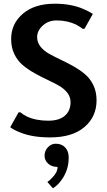

<svg xmlns="http://www.w3.org/2000/svg" viewBox="-20 -730 575 1034"><path d="M250 10Q153 10 88 -17Q54 -30 35 -45L80 -125H90Q102 -114 126 -102Q174 -80 240 -80Q299 -80 329.5 -107Q360 -134 360 -180Q360 -208 342.5 -230.5Q325 -253 296.5 -269Q268 -285 234 -301Q200 -317 166 -336Q132 -355 103.5 -378.5Q75 -402 57.5 -438Q40 -474 40 -520Q40 -602 103 -656Q166 -710 275 -710Q363 -710 428 -682Q457 -670 480 -655L435 -575H425Q414 -584 391 -597Q343 -620 285 -620Q241 -620 210.5 -592.5Q180 -565 180 -530Q180 -502 197.5 -479.5Q215 -457 243.5 -441Q272 -425 306 -409Q340 -393 374 -374Q408 -355 436.5 -331.5Q465 -308 482.5 -272Q500 -236 500 -190Q500 -101 434.5 -45.5Q369 10 250 10ZM265 284 235 250Q250 240 262 226Q290 198 290 169Q259 169 239.5 151.5Q220 134 220 109Q220 82 238 63Q256 44 280 44Q312 44 331 64Q350 84 350 119Q350 190 307 245Q289 269 265 284Z"/></svg>

Font: Scada
Style: Bold
Weight: 700
Designer: Jovanny Lemonad
Foundry: Jovanny Lemonad
Version: Version 4.100;PS 004.100;hotconv 1.0.88;makeotf.lib2.5.64775